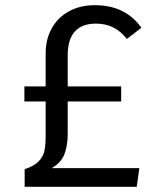

<svg xmlns="http://www.w3.org/2000/svg" viewBox="-20 -720 640 740"><path d="M525 -613 469 -570Q444 -601 415 -615Q386 -629 349 -629Q296 -629 268.5 -598.5Q241 -568 241 -508V-387H447V-329H241V-205Q241 -158 228 -125Q215 -92 179 -72H517L507 0H75V-68Q112 -80 129.5 -98.5Q147 -117 151.5 -140Q156 -163 156 -201V-329H74V-387H156V-515Q156 -568 179 -610Q202 -652 245 -676Q288 -700 346 -700Q463 -700 525 -613Z"/></svg>

Font: FiraDG Mono
Style: Regular
Weight: 400
Designer: Carrois Corporate & Edenspiekermann AG
Foundry: Carrois Corporate GbR & Edenspiekermann AG
Version: Version 3.206